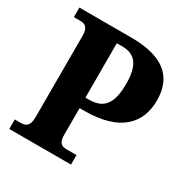

<svg xmlns="http://www.w3.org/2000/svg" viewBox="-165 -846 941 978"><g transform="rotate(30 305.5 -357.0)"><path d="M23 0H386V-56H329C303 -56 280 -62 280 -114V-271H308C523 -271 602 -372 602 -501C602 -641 516 -714 328 -714H23V-658H59C84 -658 109 -651 109 -599V-119C109 -63 85 -56 56 -56H23ZM299 -332H279V-652H312C389 -652 424 -603 424 -497C424 -379 386 -332 299 -332Z"/></g></svg>

Font: Noto Serif Devanagari SemiCondensed ExtraBold
Style: Regular
Weight: 800
Width: 4
Designer: Universal Thirst, Indian Type Foundry and the Monotype Design Team
Foundry: Monotype Imaging Inc.
Version: Version 2.004